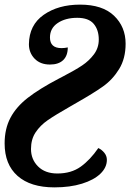

<svg xmlns="http://www.w3.org/2000/svg" viewBox="-27 -570 563 830"><path d="M-7 50Q-7 -13 18 -60.5Q43 -108 93 -147Q143 -186 227 -230L248 -241Q298 -267 328 -287Q358 -307 379 -335Q400 -363 400 -399Q400 -441 378 -467Q356 -493 307 -493Q256 -493 222.5 -470.5Q189 -448 189 -408Q189 -362 239 -362Q252 -362 266 -365Q266 -329 246 -310Q226 -291 189 -291Q147 -291 122.5 -316.5Q98 -342 98 -379Q99 -462 162 -506Q225 -550 319 -550Q416 -550 466 -502Q516 -454 516 -381Q516 -317 488 -271.5Q460 -226 418.5 -196.5Q377 -167 303 -125L277 -110Q212 -73 179.5 -50.5Q147 -28 127 2Q107 32 107 74Q107 119 137.5 149.5Q168 180 221 180Q281 180 322 150.5Q363 121 398 70Q413 77 424 90.5Q435 104 435 121Q435 154 407 181Q379 208 327.5 224Q276 240 208 240Q105 240 49 190.5Q-7 141 -7 50Z"/></svg>

Font: Noto Serif NarrowExtraBold
Style: Italic
Weight: 800
Width: 4
Italic angle: -12°
Designer: Monotype Design Team
Foundry: Monotype Imaging Inc.
Version: Version 1.001